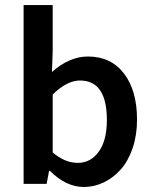

<svg xmlns="http://www.w3.org/2000/svg" viewBox="-20 -726 603 758"><path d="M311 12.2Q240.7 12.2 176.8 -51.8H173.8L164.1 0H73.2V-706.1H188V-523.9L185.1 -441.9Q254.4 -502.9 327.1 -502.9Q418.5 -502.9 469.7 -435.5Q521 -368.2 521 -253.9Q521 -192.4 503.7 -141.4Q486.3 -90.3 456.8 -57.1Q427.2 -23.9 389.6 -5.9Q352.1 12.2 311 12.2ZM401.9 -252Q401.9 -408.2 295.9 -408.2Q244.6 -408.2 188 -353V-124Q236.3 -83 287.1 -83Q337.9 -83 369.9 -127.2Q401.9 -171.4 401.9 -252Z"/></svg>

Font: Source Sans 3 Semibold
Style: Regular
Weight: 600
Designer: Paul D. Hunt
Foundry: Adobe
Version: Version 3.052;hotconv 1.1.0;makeotfexe 2.6.0